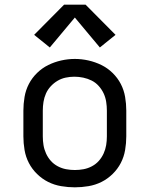

<svg xmlns="http://www.w3.org/2000/svg" viewBox="-20 -793 640 821"><path d="M300 8Q271 8 241.5 3Q212 -2 186 -15Q160 -28 138.5 -49Q117 -70 103.5 -96Q90 -122 85 -151.5Q80 -181 80 -210V-320Q80 -349 85 -378.5Q90 -408 103.5 -434Q117 -460 138.5 -481Q160 -502 186.5 -515Q213 -528 242 -534.5Q271 -541 300 -541Q329 -541 358 -534.5Q387 -528 413.5 -515Q440 -502 461.5 -481Q483 -460 496.5 -434Q510 -408 515 -378.5Q520 -349 520 -320V-210Q520 -181 515 -151.5Q510 -122 496.5 -96Q483 -70 461.5 -49Q440 -28 414 -15Q388 -2 358.5 3Q329 8 300 8ZM300 -66Q319 -66 337.5 -69.5Q356 -73 373 -82Q390 -91 402.5 -105Q415 -119 423 -136.5Q431 -154 434 -172.5Q437 -191 437 -210V-320Q437 -339 434 -358Q431 -377 423 -394Q415 -411 402 -425.5Q389 -440 372 -448.5Q355 -457 336 -461Q317 -465 298 -465Q279 -465 260.5 -461Q242 -457 226 -447.5Q210 -438 197 -424Q184 -410 176.5 -393Q169 -376 166 -357.5Q163 -339 163 -320V-210Q163 -191 166 -172.5Q169 -154 177 -136.5Q185 -119 197.5 -105Q210 -91 227 -82Q244 -73 262.5 -69.5Q281 -66 300 -66ZM193 -590 126 -644 254 -773H346L474 -644L407 -590L300 -718Z"/></svg>

Font: Iosevka Mono
Style: Regular
Weight: 400
Designer: Belleve Invis
Foundry: Belleve Invis
Version: Version 11.1.1